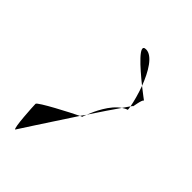

<svg xmlns="http://www.w3.org/2000/svg" viewBox="-31 -759 696 696"><g transform="rotate(-45 317.0 -411.0)"><path d="M24 -532C24 -532 128 -465 225 -401C210 -432 151 -546 142 -546C132 -546 21 -540 24 -532ZM225 -401C227 -397 228 -394 228 -393C228 -393 235 -391 245 -387C238 -391 232 -397 225 -401ZM245 -387C288 -359 327 -332 353 -314C328 -351 273 -376 245 -387ZM353 -314C357 -308 361 -301 363 -294C368 -294 373 -295 379 -296C373 -300 364 -306 353 -314ZM379 -296C384 -292 387 -290 386 -290C376 -290 428 -284 428 -276C428 -276 442 -295 461 -319C431 -308 401 -300 379 -296ZM461 -319C514 -339 565 -369 565 -402C565 -442 502 -370 461 -319Z"/></g></svg>

Font: Ampere
Style: SC
Weight: 400
Version: Version 1